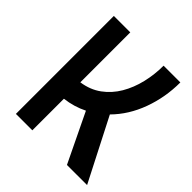

<svg xmlns="http://www.w3.org/2000/svg" viewBox="-187 -827 961 961"><g transform="rotate(45 293.0 -346.5)"><path d="M73.2 0V-693.4H189.5V-339.8Q250.5 -348.6 294.9 -381.1Q339.4 -413.6 368.2 -462.6Q397 -511.7 411.1 -571Q425.3 -630.4 425.3 -693.4H543.9Q543.9 -588.4 509 -492.9Q474.1 -397.5 407.7 -330.6L577.1 0H434.6L309.6 -259.3Q253.9 -231.4 189.5 -223.6V0Z"/></g></svg>

Font: Caskaydia Cove SemiBold
Style: Regular
Weight: 600
Monospace: yes
Designer: Aaron Bell
Foundry: Saja Typeworks
Version: Version 4.300; ttfautohint (v1.8.3)